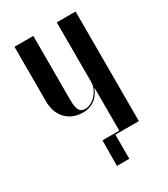

<svg xmlns="http://www.w3.org/2000/svg" viewBox="-155 -568 656 751"><g transform="rotate(-30 173.0 -193.0)"><path d="M224 -198H225V-6H149L148 109H204V0H310V-495H225V-226C225 -188 191 -146 152 -146C129 -146 119 -162 119 -205V-495H34V-247C34 -180 78 -138 138 -138C179 -138 207 -158 224 -198Z"/></g></svg>

Font: Moniqa SemBd Display
Style: Regular
Weight: 600
Designer: Rajesh Rajput
Foundry: Rajesh Rajput
Version: Version 1.000